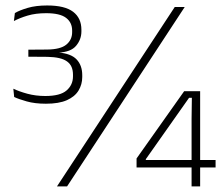

<svg xmlns="http://www.w3.org/2000/svg" viewBox="-20 -664 798 684"><path d="M143.5 -294.5Q104 -294.5 75 -302.8Q46 -311 30.5 -318.5L27.5 -348Q47 -338.5 77 -330.2Q107 -322 141.5 -322Q194.5 -322 217.2 -341.8Q240 -361.5 240 -392V-397.5Q240 -413.5 235 -425.2Q230 -437 219 -445Q208 -453 190.8 -457Q173.5 -461 149.5 -461.5L81 -462V-487L148 -487.5Q195.5 -488 216.2 -505Q237 -522 237 -549.5V-555Q237 -584 215.2 -600.5Q193.5 -617 144.5 -617Q107 -617 78.5 -608.5Q50 -600 29.5 -589L33 -617.5Q50 -627.5 79 -636Q108 -644.5 148 -644.5Q211 -644.5 240.5 -622Q270 -599.5 270 -558V-552Q270 -523.5 251.2 -501Q232.5 -478.5 187.5 -476.5L185 -474L187 -477Q233 -473.5 253 -452.2Q273 -431 273 -396V-389.5Q273 -363.5 260 -341.8Q247 -320 218.5 -307.2Q190 -294.5 143.5 -294.5ZM183 0 602.5 -639H638L219 0ZM662.5 0V-241L663.5 -315.5H653.5L499.5 -97V-82.5L484.5 -94H748V-67.5H466.5V-99.5L636 -339H693V0Z"/></svg>

Font: Anek Gurmukhi ExtraLight
Style: Regular
Weight: 250
Designer: Sarang Kulkarni (Gurmukhi), Yesha Goshar (Latin)
Foundry: Ek Type
Version: Version 1.003